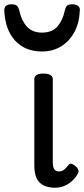

<svg xmlns="http://www.w3.org/2000/svg" viewBox="-66 -858 392 895"><path d="M191 17Q166 17 147.5 10.5Q129 4 117 -9Q105 -22 99.5 -42Q94 -62 94 -88V-489Q94 -502 104.5 -508.5Q115 -515 136 -515Q158 -515 169 -508.5Q180 -502 180 -489V-99Q180 -85 183.5 -76Q187 -67 193.5 -63Q200 -59 209 -59Q219 -59 226.5 -63Q234 -67 241 -74.5Q248 -82 256 -92Q262 -97 270.5 -93.5Q279 -90 289 -81Q296 -75 299 -66Q302 -57 297 -49Q286 -29 269.5 -14Q253 1 233 9Q213 17 191 17ZM130 -618Q51 -618 4.5 -668.5Q-42 -719 -46 -809Q-47 -821 -39 -829.5Q-31 -838 -12 -838Q7 -838 14 -830Q21 -822 24 -809Q33 -764 58.5 -735Q84 -706 130 -706Q177 -706 202 -735Q227 -764 236 -809Q239 -823 245.5 -830.5Q252 -838 271 -838Q290 -838 299 -829.5Q308 -821 306 -809Q304 -752 281 -709Q258 -666 219 -642Q180 -618 130 -618Z"/></svg>

Font: Playwrite HR Lijeva
Style: Regular
Weight: 400
Designer: Veronika Burian, José Scaglione
Foundry: TypeTogether
Version: Version 1.002